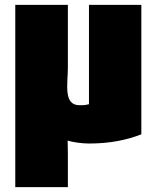

<svg xmlns="http://www.w3.org/2000/svg" viewBox="-20 -567 634 792"><path d="M43 -547V205H260V115C260 77 260 45 259 13C283 20 317 25 348 25C432 25 502 11 563 -13V-547H347V-137C333 -134 332 -133 308 -133C240 -133 260 -221 260 -290V-547Z"/></svg>

Font: Repo ExtraBlack
Style: Regular
Weight: 400
Designer: Stefan Peev
Foundry: Context Ltd
Version: Version 001.502